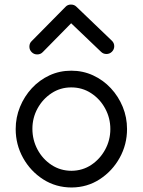

<svg xmlns="http://www.w3.org/2000/svg" viewBox="-20 -811 626 842"><path d="M267.1 -780.8Q276.4 -791 291 -791Q305.7 -791 314.9 -781.7L469.7 -633.3Q481 -623 481 -608.4Q481 -594.2 470.9 -584.2Q460.9 -574.2 446.8 -574.2Q432.6 -574.2 422.9 -584L292 -709L168 -583Q158.2 -572.3 143.1 -572.3Q128.9 -572.3 118.9 -582.3Q108.9 -592.3 108.9 -606.4Q108.9 -621.6 119.1 -630.9ZM292.5 -501Q343.8 -501 388.2 -480.5Q432.6 -460 466.1 -424.1Q499.5 -388.2 518.3 -342.3Q537.1 -296.4 537.1 -245.1Q537.1 -177.2 504.9 -119.1Q472.7 -61 417.7 -25.1Q362.8 10.7 294.4 11.2Q225.1 11.2 169.4 -24.4Q113.8 -60.1 81.3 -118.4Q48.8 -176.8 48.8 -245.1Q48.8 -295.9 67.6 -342Q86.4 -388.2 119.6 -424.1Q152.8 -460 197 -480.5Q241.2 -501 292.5 -501ZM292.5 -427.7Q244.6 -427.7 206.1 -402.3Q167.5 -377 144.8 -335.7Q122.1 -294.4 122.1 -246.1Q122.1 -197.3 144.5 -155.3Q167 -113.3 206.1 -87.6Q245.1 -62 293.9 -62Q342.3 -62.5 380.6 -88.1Q418.9 -113.8 441.4 -155.3Q463.9 -196.8 463.9 -245.1Q463.9 -293.5 441.2 -335.2Q418.5 -377 379.6 -402.3Q340.8 -427.7 292.5 -427.7Z"/></svg>

Font: Manjari
Style: Regular
Weight: 400
Designer: Santhosh Thottingal <santhosh.thottingal@gmail.com>
Foundry: SMC
Version: Version 2.000